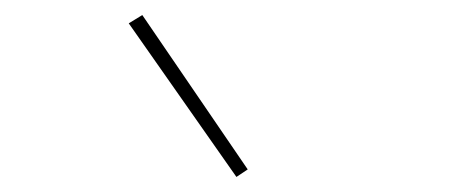

<svg xmlns="http://www.w3.org/2000/svg" viewBox="-20 -786 616 255"><path d="M294 -551 309 -561 169 -766 151 -755Z"/></svg>

Font: Iosevka Sparkle Thin
Style: Regular
Weight: 100
Designer: Belleve Invis
Foundry: Belleve Invis
Version: Version 4.5.0; ttfautohint (v1.8.3)